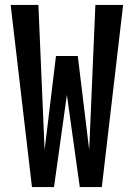

<svg xmlns="http://www.w3.org/2000/svg" viewBox="-20 -755 540 775"><path d="M109 0 23 -735H135L160 -150L206 -529H294L340 -150L365 -735H477L391 0H302L250 -372L198 0Z"/></svg>

Font: Iosevka Custom
Style: Bold
Weight: 700
Monospace: yes
Designer: Belleve Invis
Foundry: Belleve Invis
Version: Version 30.3.3; ttfautohint (v1.8.3)